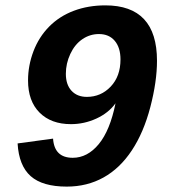

<svg xmlns="http://www.w3.org/2000/svg" viewBox="-20 -689 640 719"><path d="M230 9.8Q139.2 9.8 95 -29.3Q50.8 -68.4 45.9 -151.9L178.7 -169.9Q183.6 -98.1 252.4 -98.1Q307.6 -98.1 349.9 -149.4Q392.1 -200.7 412.6 -302.2Q386.7 -266.1 341.1 -245.1Q295.4 -224.1 245.6 -224.1Q171.4 -224.1 128.2 -267.3Q85 -310.5 85 -387.7Q85 -443.4 105.2 -496.8Q125.5 -550.3 164.1 -589.4Q202.6 -628.4 256.6 -648.7Q310.5 -668.9 374.5 -668.9Q567.9 -668.9 567.9 -461.4Q567.9 -383.8 543 -288.3Q518.1 -192.9 473.6 -125.7Q429.2 -58.6 367.7 -24.4Q306.2 9.8 230 9.8ZM431.2 -466.3Q431.2 -510.7 409.7 -536.1Q388.2 -561.5 350.6 -561.5Q316.4 -561.5 288.1 -542Q259.8 -522.5 243.2 -486.8Q226.6 -451.2 226.6 -412.6Q226.6 -372.1 247.8 -349.1Q269 -326.2 305.2 -326.2Q357.9 -326.2 394.5 -364.7Q431.2 -403.3 431.2 -466.3Z"/></svg>

Font: Cousine
Style: Bold Italic
Weight: 700
Italic angle: -12°
Monospace: yes
Designer: Steve Matteson
Foundry: Ascender Corporation
Version: Version 1.20